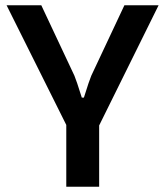

<svg xmlns="http://www.w3.org/2000/svg" viewBox="-20 -710 629 730"><path d="M357 -233V0H232V-235L5 -690H137L263 -422Q270 -406 291 -339H299Q320 -406 327 -422L453 -690H583Z"/></svg>

Font: Exo 2.0 Semi Bold
Style: Regular
Weight: 600
Designer: Natanael Gama
Version: Version 1.001;PS 001.001;hotconv 1.0.70;makeotf.lib2.5.58329